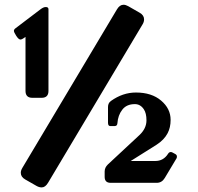

<svg xmlns="http://www.w3.org/2000/svg" viewBox="-20 -777 840 816"><path d="M450.2 0Q424.8 0 424.8 -25.4V-48.3Q424.8 -64.9 438.5 -78.1L572.8 -203.1Q602.5 -231 602.5 -265.6Q602.5 -295.9 591.3 -312.5Q576.7 -334.5 553.2 -334.5Q517.6 -334.5 499.5 -310.5Q481.4 -287.1 479 -253.4Q478.5 -248 476.6 -245.6Q473.6 -241.2 467.8 -241.2H448.7Q439 -241.2 439 -255.4V-322.3Q439 -338.9 451.2 -347.7Q501.5 -383.8 557.6 -383.8Q624.5 -383.8 664.6 -349.6Q705.1 -315.4 705.1 -267.6Q705.1 -234.9 692.4 -210.9Q677.7 -182.6 645 -161.6L535.6 -92.8H640.1Q674.8 -92.8 694.3 -123.5Q698.7 -130.9 706.1 -130.9Q709 -130.9 712.9 -128.9L724.6 -122.6Q731.9 -118.7 731.9 -111.8Q731.9 -107.4 730.5 -104.5L680.2 -20.5Q668 0 646 0ZM174.3 -747.1Q186 -747.1 186 -737.8V-390.6Q186 -361.3 156.7 -361.3H117.7Q88.4 -361.3 88.4 -390.6V-620.1L79.1 -613.8Q72.3 -608.9 66.9 -608.9Q59.1 -608.9 48.8 -625Q39.1 -640.1 39.1 -646Q39.1 -651.9 46.4 -657.2L151.9 -737.3Q164.6 -747.1 174.3 -747.1ZM504.9 -756.8Q514.2 -756.8 525.4 -750.5L573.2 -723.1Q592.3 -712.4 592.3 -694.8Q592.3 -684.1 586.4 -674.3L184.1 0Q172.4 19.5 157.2 19.5Q146.5 19.5 135.3 13.2L87.4 -14.2Q68.4 -24.9 68.4 -42.5Q68.4 -52.2 74.7 -63L477.1 -737.3Q488.8 -756.8 504.9 -756.8Z"/></svg>

Font: Simply Serif
Style: Bold
Weight: 700
Designer: Wojciech Kalinowski "wmk69" (wmk69@o2.pl)
Foundry: Wojciech Kalinowski "wmk69" (wmk69@o2.pl)
Version: Version 1.0.0; 2022-02-18